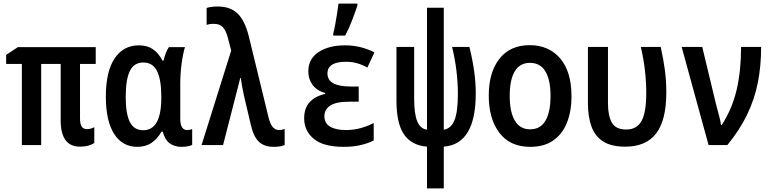

<svg xmlns="http://www.w3.org/2000/svg" viewBox="-20 -803 4280 1063"><path d="M423 9Q316 9 316 -136V-449H208V0H101V-449H14V-499L79 -542H510V-449H423V-148Q423 -116 432.5 -102Q442 -88 461 -88Q483 -88 502 -99V-11Q490 -3 469.5 3Q449 9 423 9Z M740 10Q658 10 612 -61.5Q566 -133 566 -268Q566 -407 614.5 -479.5Q663 -552 749 -552Q795 -552 826.5 -530.5Q858 -509 880 -467H885Q890 -487 897.5 -507.5Q905 -528 915 -542H1004Q993 -506 985.5 -450.5Q978 -395 978 -337V-147Q978 -113 988 -98Q998 -83 1016 -83Q1030 -83 1044 -88V-1Q1038 3 1021.5 6.5Q1005 10 985 10Q946 10 919.5 -9.5Q893 -29 881 -74H874Q852 -35 819.5 -12.5Q787 10 740 10ZM773 -82Q873 -82 873 -261V-269Q873 -362 849.5 -409.5Q826 -457 773 -457Q722 -457 699 -410Q676 -363 676 -267Q676 -173 699 -127.5Q722 -82 773 -82Z M1496 10Q1442 10 1412.5 -19Q1383 -48 1369 -111L1331 -272Q1326 -296 1321 -322Q1316 -348 1313 -371H1310Q1305 -350 1299.5 -328.5Q1294 -307 1290 -292L1215 0H1096L1260 -523L1241 -596Q1230 -636 1213 -653.5Q1196 -671 1164 -671Q1150 -671 1141 -669.5Q1132 -668 1124 -665V-759Q1136 -763 1151.5 -765Q1167 -767 1186 -767Q1254 -767 1294.5 -729Q1335 -691 1357 -604L1466 -156Q1476 -115 1490.5 -99Q1505 -83 1525 -83Q1541 -83 1556 -89V0Q1532 10 1496 10Z M1884 10Q1770 10 1717 -34.5Q1664 -79 1664 -148Q1664 -205 1695 -238Q1726 -271 1780 -283V-288Q1734 -301 1710.5 -333Q1687 -365 1687 -408Q1687 -477 1743.5 -514.5Q1800 -552 1890 -552Q1977 -552 2053 -513L2014 -429Q1985 -445 1956.5 -453Q1928 -461 1895 -461Q1793 -461 1793 -396Q1793 -324 1922 -324H1966V-240H1914Q1841 -240 1808.5 -218.5Q1776 -197 1776 -160Q1776 -121 1807.5 -102Q1839 -83 1894 -83Q1940 -83 1979.5 -94.5Q2019 -106 2049 -122V-25Q2017 -9 1975.5 0.5Q1934 10 1884 10ZM1825 -618Q1830 -635 1836 -667.5Q1842 -700 1847 -733Q1852 -766 1854 -783H1959V-773Q1947 -737 1929.5 -691Q1912 -645 1891 -606H1825Z M2344 9Q2259 2 2217 -58.5Q2175 -119 2175 -246V-543H2273V-256Q2273 -173 2290 -131.5Q2307 -90 2344 -85V-760H2437V-85Q2477 -91 2496 -137Q2515 -183 2515 -283Q2515 -411 2483 -543H2579Q2597 -469 2605.5 -407Q2614 -345 2614 -285Q2614 -5 2437 9V240H2344Z M2916 10Q2804 10 2745 -67.5Q2686 -145 2686 -274Q2686 -402 2745 -477.5Q2804 -553 2913 -553Q3018 -553 3081 -480Q3144 -407 3144 -270Q3144 -186 3118.5 -123Q3093 -60 3042.5 -25Q2992 10 2916 10ZM2915 -87Q2972 -87 3000 -135Q3028 -183 3028 -272Q3028 -361 2999.5 -408Q2971 -455 2914 -455Q2858 -455 2830 -408Q2802 -361 2802 -272Q2802 -183 2830.5 -135Q2859 -87 2915 -87Z M3442 9Q3364 9 3319 -20Q3274 -49 3254.5 -103Q3235 -157 3235 -232V-543H3346V-232Q3346 -162 3367.5 -124Q3389 -86 3447 -86Q3506 -86 3532 -133.5Q3558 -181 3558 -287Q3558 -347 3551 -410Q3544 -473 3528 -543H3638Q3654 -470 3661.5 -412.5Q3669 -355 3669 -291Q3669 -138 3613 -64.5Q3557 9 3442 9Z M3903 0 3754 -543H3868L3944 -227Q3952 -196 3960.5 -164.5Q3969 -133 3972 -111H3976Q4034 -201 4058.5 -306.5Q4083 -412 4083 -543H4194Q4194 -437 4175.5 -344.5Q4157 -252 4116 -167.5Q4075 -83 4007 0Z"/></svg>

Font: Noto Sans Mono Condensed SemiBold
Style: Regular
Weight: 600
Width: 3
Designer: Monotype Design Team
Foundry: Monotype Imaging Inc.
Version: Version 2.014